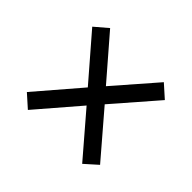

<svg xmlns="http://www.w3.org/2000/svg" viewBox="-104 -695 675 675"><g transform="rotate(45 233.0 -358.0)"><path d="M99 -154 52 -196 192 -359 52 -521 100 -562 234 -407 368 -561 415 -519 276 -359 415 -197 368 -155 234 -311Z"/></g></svg>

Font: Noto Serif Myanmar Cond SemBd
Style: Regular
Weight: 600
Width: 3
Designer: Ben Mitchell and the Monotype Design Team
Foundry: Monotype Imaging Inc.
Version: Version 2.106; ttfautohint (v1.8.4.7-5d5b)